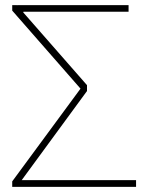

<svg xmlns="http://www.w3.org/2000/svg" viewBox="-20 -731 587 751"><path d="M512.2 -26.4V0H27.8V-21.5L294.9 -384.3L27.8 -689.5V-710.9H45.9L46.9 -709.5V-710.9H482.9V-685.1H71.8L70.8 -682.6L320.3 -397.9V-375L64.9 -26.4Z"/></svg>

Font: Roboto-Thin
Style: Regular
Weight: 250
Designer: Google
Version: Version 1.100141; 2013; ttfautohint (v0.94.14-c901) -l 8 -r 